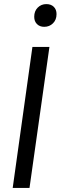

<svg xmlns="http://www.w3.org/2000/svg" viewBox="-20 -917 296 937"><path d="M195.8 -786.1Q173.8 -786.1 160.4 -799.6Q147 -813 147 -835Q147 -862.8 164.1 -879.9Q181.2 -897 206.1 -897Q229 -897 242.4 -883.8Q255.9 -870.6 255.9 -848.1Q255.9 -820.3 238.5 -803.2Q221.2 -786.1 195.8 -786.1ZM221.2 -688 124 0H42L138.2 -688Z"/></svg>

Font: Fira Sans Compressed Book
Style: Italic
Weight: 350
Width: 3
Italic angle: -8°
Designer: Carrois Corporate & Edenspiekermann AG
Foundry: Carrois Corporate GbR & Edenspiekermann AG
Version: Version 4.203;PS 004.203;hotconv 1.0.88;makeotf.lib2.5.64775